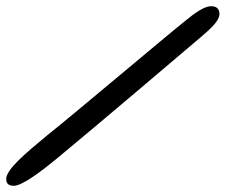

<svg xmlns="http://www.w3.org/2000/svg" viewBox="-48 -622 728 619"><path d="M-3.5 -23C24 -23 87 -71 136 -111.5C283.5 -233.5 510.5 -427 599 -502C632.5 -530.5 659.5 -555.5 659.5 -576.5C659.5 -596 648 -602 631.5 -602C612 -602 580 -580.5 549.5 -555C489 -507 180 -245.5 104.5 -186C30.5 -125 -28 -75 -28 -45C-28 -33.5 -23.5 -23 -3.5 -23Z"/></svg>

Font: Gluten
Style: Italic
Weight: 400
Italic angle: -13°
Designer: Tyler Finck
Foundry: Etcetera Type Company
Version: Version 0.920